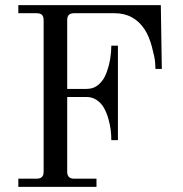

<svg xmlns="http://www.w3.org/2000/svg" viewBox="-20 -732 716 752"><path d="M609.9 -711.9 613.8 -461.9H588.9Q588.9 -472.2 587.4 -489.5Q585.9 -506.8 575.2 -547.9Q564.5 -588.9 546.9 -616.2Q504.9 -680.2 429.2 -680.2H270Q255.9 -680.2 249.5 -673.6Q243.2 -667 243.2 -652.8V-383.8H319.8Q347.2 -383.8 367.2 -401.6Q387.2 -419.4 397.2 -447.3Q407.2 -475.1 411.6 -501.7Q416 -528.3 416 -553.2H441.9V-183.1H416Q416 -202.6 413.6 -223.1Q411.1 -243.7 404.3 -267.3Q397.5 -291 387.2 -309.3Q377 -327.6 359.4 -339.8Q341.8 -352.1 319.8 -352.1H243.2V-59.1Q243.2 -32.2 270 -32.2H357.9V0H51.8V-32.2H124Q150.9 -32.2 150.9 -59.1V-652.8Q150.9 -667 144.5 -673.6Q138.2 -680.2 124 -680.2H51.8V-711.9Z"/></svg>

Font: Flanker Steampunk
Style: Regular
Weight: 400
Designer: Alexey Kryukov, Leonardo Di Lena
Foundry: Alexey Kryukov, Leonardo Di Lena
Version: 1.210